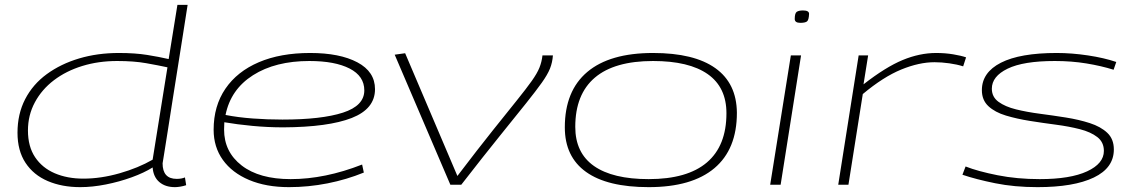

<svg xmlns="http://www.w3.org/2000/svg" viewBox="-20 -760 4678 790"><path d="M700 10Q660 10 635.5 -11Q611 -32 608 -71Q573 -49 522 -30.5Q471 -12 415.5 -1Q360 10 310 10Q235 10 176.5 -15Q118 -40 85 -90Q52 -140 52 -214Q52 -291 83.5 -352Q115 -413 172.5 -455Q230 -497 305.5 -519.5Q381 -542 469 -542Q536 -542 585.5 -534Q635 -526 674 -517L710 -740H752Q752 -740 746.5 -705Q741 -670 732 -612.5Q723 -555 712 -486Q701 -417 690 -347.5Q679 -278 670 -219.5Q661 -161 655 -125Q649 -89 649 -88Q649 -24 707 -24Q727 -24 741 -30L746 2Q734 6 721.5 8Q709 10 700 10ZM323 -25Q395 -25 472 -47Q549 -69 608 -103L669 -483Q632 -491 581.5 -500Q531 -509 462 -509Q385 -509 318.5 -488.5Q252 -468 202 -430Q152 -392 123.5 -339Q95 -286 95 -223Q95 -157 124.5 -113Q154 -69 205.5 -47Q257 -25 323 -25Z M1477 -50Q1406 -21 1327.5 -5.5Q1249 10 1169 10Q1075 10 1005 -19.5Q935 -49 897 -102Q859 -155 859 -226Q859 -324 907.5 -395Q956 -466 1045 -504Q1134 -542 1256 -542Q1378 -542 1450.5 -503.5Q1523 -465 1523 -393Q1523 -312 1427 -274.5Q1331 -237 1146 -236Q1082 -236 1018.5 -242Q955 -248 903 -257Q902 -242 902 -227Q902 -135 974.5 -79Q1047 -23 1176 -23Q1317 -23 1470 -83ZM1253 -509Q1113 -509 1021 -450.5Q929 -392 908 -287Q959 -277 1019.5 -272.5Q1080 -268 1142 -268Q1303 -268 1391 -296.5Q1479 -325 1479 -388Q1479 -447 1418.5 -478Q1358 -509 1253 -509Z M1878 0H1833L1604 -535L1647 -541L1862 -36Q1948 -149 2008 -224Q2068 -299 2107 -347.5Q2146 -396 2168 -427Q2190 -458 2199.5 -481.5Q2209 -505 2212 -532H2255Q2253 -503 2243 -478Q2233 -453 2209.5 -420Q2186 -387 2144.5 -335Q2103 -283 2037.5 -202Q1972 -121 1878 0Z M2649 10Q2479 10 2391.5 -52.5Q2304 -115 2304 -236Q2304 -386 2396.5 -464Q2489 -542 2667 -542Q2836 -542 2923.5 -479.5Q3011 -417 3012 -296Q3012 -146 2919.5 -68Q2827 10 2649 10ZM2649 -23Q2808 -23 2888.5 -91.5Q2969 -160 2969 -294Q2969 -401 2892 -455Q2815 -509 2667 -509Q2508 -509 2427.5 -440.5Q2347 -372 2347 -238Q2347 -131 2424 -77Q2501 -23 2649 -23Z M3284 -717Q3309 -717 3309 -703Q3308 -677 3300 -671.5Q3292 -666 3273 -666Q3250 -666 3250 -682Q3250 -706 3258.5 -711.5Q3267 -717 3284 -717ZM3149 0 3234 -532H3276L3192 0Z M3552 -532 3533 -413Q3624 -484 3694 -513Q3764 -542 3832 -542Q3869 -542 3902 -536.5Q3935 -531 3955 -524L3943 -487Q3918 -495 3886 -499.5Q3854 -504 3825 -504Q3762 -504 3688.5 -474Q3615 -444 3530 -373L3471 0H3429L3513 -532Z M3940 -41 3953 -75Q4004 -55 4084.5 -39Q4165 -23 4258 -23Q4384 -23 4453 -55Q4522 -87 4522 -139Q4522 -175 4495 -196Q4468 -217 4423 -228.5Q4378 -240 4324.5 -247Q4271 -254 4217.5 -262.5Q4164 -271 4119 -284.5Q4074 -298 4047 -323Q4020 -348 4020 -389Q4020 -462 4098.5 -502Q4177 -542 4328 -542Q4390 -542 4456.5 -532Q4523 -522 4573 -505L4562 -473Q4511 -489 4450 -499Q4389 -509 4320 -509Q4191 -509 4126 -477.5Q4061 -446 4061 -395Q4061 -361 4088.5 -341Q4116 -321 4160.5 -310Q4205 -299 4258.5 -292Q4312 -285 4365.5 -276.5Q4419 -268 4464 -253.5Q4509 -239 4536 -213.5Q4563 -188 4563 -145Q4563 -69 4480.5 -29.5Q4398 10 4249 10Q4154 10 4075 -6Q3996 -22 3940 -41Z"/></svg>

Font: Georama ExtraExtended ExtraLight
Style: Italic
Weight: 200
Width: 8
Italic angle: -9°
Designer: Jean-Baptiste Levee
Foundry: Production Type
Version: Version 1.000